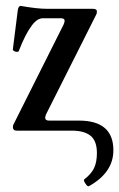

<svg xmlns="http://www.w3.org/2000/svg" viewBox="-20 -445 406 654"><path d="M283.2 189Q278.3 191.9 271 180.2Q262.7 168.5 268.1 165Q291.5 147 300.8 126.7Q310.1 106.4 310.1 76.2Q310.1 35.2 288.6 17.6Q267.1 0 224.1 0H37.1Q23.9 0 23.9 -12.2Q23.9 -18.1 25.9 -21L196.8 -361.8Q200.2 -370.1 200.2 -374Q200.2 -382.8 187 -382.8H126Q106.9 -382.8 88.9 -358.9Q65.9 -328.6 43.9 -271Q42.5 -267.1 33.2 -269Q29.8 -270 27.8 -271Q25.9 -272 24.7 -273.7Q23.4 -275.4 23.9 -277.8L40 -405.8Q41.5 -424.8 50.8 -424.8Q106.9 -415 139.2 -415H295.9Q310.1 -415 310.1 -405.8Q310.1 -398.4 307.1 -394L136.2 -54.2Q133.8 -46.9 133.8 -44.9Q133.8 -34.2 147 -34.2H249Q366.2 -34.2 366.2 66.9Q366.2 142.6 283.2 189Z"/></svg>

Font: Junicode SmCond Medium
Style: Regular
Weight: 500
Width: 4
Designer: Peter S. Baker
Version: Version 2.206